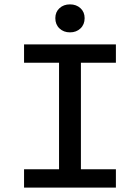

<svg xmlns="http://www.w3.org/2000/svg" viewBox="-20 -858 640 878"><path d="M90 0V-84H250V-571H90V-655H510V-571H350V-84H510V0ZM300 -710Q271 -710 252 -728Q233 -746 233 -775Q233 -803 252 -820.5Q271 -838 300 -838Q329 -838 348 -820.5Q367 -803 367 -775Q367 -746 348 -728Q329 -710 300 -710Z"/></svg>

Font: Source Code Pro Medium
Style: Regular
Weight: 500
Monospace: yes
Designer: Paul D. Hunt, Teo Tuominen
Foundry: Adobe Systems Incorporated
Version: Version 2.030;PS 1.000;hotconv 16.6.51;makeotf.lib2.5.65220